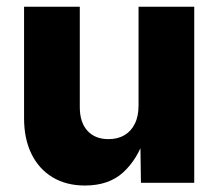

<svg xmlns="http://www.w3.org/2000/svg" viewBox="-20 -556 664 584"><path d="M238.3 8.3Q181.6 8.3 139.9 -16.8Q98.1 -42 75.7 -87.9Q53.2 -133.8 53.2 -196.3V-535.6H222.7V-230Q222.7 -184.1 245.8 -158.4Q269 -132.8 310.1 -132.8Q337.4 -132.8 357.9 -144.5Q378.4 -156.2 389.9 -179.2Q401.4 -202.1 401.4 -234.9V-535.6H570.8V0H408.7L406.7 -137.7H419.9Q398.4 -71.8 354.7 -31.7Q311 8.3 238.3 8.3Z"/></svg>

Font: Inter 20pt ExtraBold
Style: Regular
Weight: 800
Version: Version 4.001;git-66647c0bb